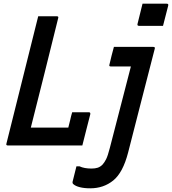

<svg xmlns="http://www.w3.org/2000/svg" viewBox="-20 -788 932 1040"><path d="M752 -768H883Q894 -768 891 -757L863 -648H733Q722 -648 725 -659ZM23 0Q11 0 15 -11Q52 -158 88.5 -305.5Q125 -453 162 -600Q168 -625 174.5 -650Q181 -675 187 -700H287Q299 -700 295 -689Q258 -541 221.5 -393Q185 -245 147 -97H350Q356 -118 360.5 -139Q365 -160 371 -180H461Q471 -180 469 -169Q459 -132 447.5 -85Q436 -38 426 0ZM810 -534Q822 -534 818 -523Q784 -390 747 -247Q710 -104 674 38Q646 147 593.5 189.5Q541 232 469 232Q436 232 412.5 226Q389 220 378 210Q372 206 373 197Q384 156 394 113H411Q436 125 476 125Q495 125 509 120.5Q523 116 535 104Q546 92 555 74Q564 56 575 13Q602 -90 631.5 -205.5Q661 -321 689 -428H580Q569 -428 573 -439Q578 -462 584.5 -487Q591 -512 597 -534Z"/></svg>

Font: Recursive Sn Lnr St Med
Style: Italic
Weight: 500
Italic angle: -15°
Version: Version 1.079;hotconv 1.0.112;makeotfexe 2.5.65598; ttfautoh